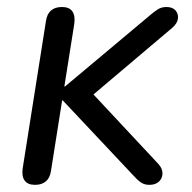

<svg xmlns="http://www.w3.org/2000/svg" viewBox="-20 -513 540 540"><path d="M78.7 6.9Q57.9 6.9 49.2 -5.4Q40.5 -17.8 43.9 -40.1L109.3 -454Q115.1 -493.3 154.4 -493.3Q175.2 -493.3 183.7 -480.7Q192.2 -468.1 188.8 -445.3L161 -269.9H163L402.5 -470.6Q412.8 -479.4 423.2 -486.3Q433.6 -493.3 448.1 -493.3Q465.1 -493.3 473.6 -483.8Q482.1 -474.3 480.4 -460.7Q478.7 -447.1 464.6 -434.9L217.1 -225.5L220.3 -271.5L425.4 -51.9Q437.1 -38.9 437 -25.2Q436.8 -11.6 427.1 -2.3Q417.4 6.9 399.9 6.9Q385.9 6.9 375.6 -0.3Q365.4 -7.6 351.2 -23.6L156.7 -230.4H154.7L123.4 -32.4Q120.5 -12.5 108.9 -2.8Q97.3 6.9 78.7 6.9Z"/></svg>

Font: Nunito Variable Extra Light
Style: Italic
Weight: 200
Italic angle: -9°
Designer: Vernon Adams
Foundry: Vernon Adams
Version: Version 3.602